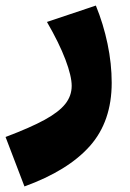

<svg xmlns="http://www.w3.org/2000/svg" viewBox="-60 -410 467 691"><path d="M-40 83Q50 49 101 21Q152 -7 175 -36Q198 -65 198 -101Q198 -136 175.5 -195.5Q153 -255 109 -331L285 -390Q312 -324 327 -252.5Q342 -181 342 -112Q342 27 263.5 115.5Q185 204 28 261Z"/></svg>

Font: FiraGO Heavy
Style: Regular
Weight: 900
Designer: bBox Type
Foundry: bBox Type GmbH
Version: Version 1.001